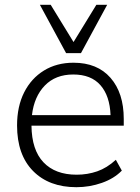

<svg xmlns="http://www.w3.org/2000/svg" viewBox="-20 -771 583 799"><path d="M298 8Q184 8 117.5 -59.5Q51 -127 51 -249Q51 -328 80.5 -386.5Q110 -445 163 -477.5Q216 -510 286 -510Q385 -510 440 -447Q495 -384 495 -276V-248H111Q112 -147 161 -95.5Q210 -44 299 -44Q344 -44 384.5 -58Q425 -72 462 -106L487 -61Q455 -28 404 -10Q353 8 298 8ZM285 -461Q211 -461 166.5 -415Q122 -369 113 -292H440Q437 -372 398 -416.5Q359 -461 285 -461ZM255 -550 146 -751H191L286 -596L381 -751H426L317 -550Z"/></svg>

Font: Mulish Light
Style: Regular
Weight: 300
Designer: Vernon Adams
Foundry: Vernon Adams
Version: Version 3.603; ttfautohint (v1.8.3)